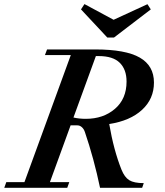

<svg xmlns="http://www.w3.org/2000/svg" viewBox="-39 -900 789 920"><path d="M475.1 -720.2 349.1 -855 365.7 -880.4 505.4 -805.2 667.5 -879.9 683.6 -855 507.3 -720.2ZM-18.6 0 -8.8 -27.3H78.1L300.3 -636.2H176.3L186.5 -663.1H417Q563 -663.1 630.9 -624Q698.7 -585 698.7 -504.4Q698.7 -426.3 641.8 -373.8Q585 -321.3 484.4 -305.7Q505.9 -180.2 543 -87.4Q557.6 -50.8 580.3 -36.6Q603 -22.5 649.9 -22.5L642.1 0H440.4Q411.1 -140.1 367.7 -267.6Q362.8 -282.2 353 -290.8Q343.3 -299.3 332 -299.3H299.3L200.2 -27.3H293L283.2 0ZM434.1 -631.3H420.4L313 -336.9Q340.3 -330.6 372.1 -330.6Q456.1 -330.6 511.7 -378.4Q567.4 -426.3 567.4 -509.3Q567.4 -566.9 534.9 -599.1Q502.4 -631.3 434.1 -631.3Z"/></svg>

Font: Elstob SemiBold
Style: Italic
Weight: 600
Italic angle: -20°
Designer: Peter S. Baker
Version: Version 1.015